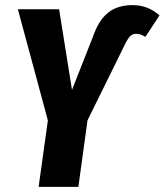

<svg xmlns="http://www.w3.org/2000/svg" viewBox="-20 -730 643 750"><path d="M130.9 0 167 -259.8 49.8 -693.8H210.9L261.2 -378.9L342.8 -585.9Q365.2 -650.9 402.1 -680.4Q439 -710 498 -710Q558.1 -710 603 -669.9L547.9 -585.9Q527.8 -598.1 513.2 -598.1Q499 -598.1 490 -590.1Q481 -582 470.2 -561L321.8 -259.8L286.1 0Z"/></svg>

Font: Fira Sans Compressed
Style: Bold Italic
Weight: 700
Width: 3
Italic angle: -8°
Designer: Carrois Corporate & Edenspiekermann AG
Foundry: Carrois Corporate GbR & Edenspiekermann AG
Version: Version 4.203;PS 004.203;hotconv 1.0.88;makeotf.lib2.5.64775